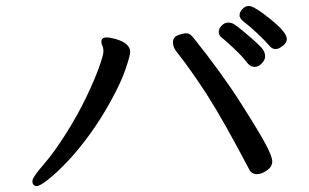

<svg xmlns="http://www.w3.org/2000/svg" viewBox="-20 -681 1040 646"><path d="M104 -55Q89 -55 89 -72Q89 -84 125.5 -126Q162 -168 202 -231.5Q242 -295 270 -353.5Q298 -412 313 -454Q328 -496 328 -508Q328 -520 324.5 -527Q321 -534 321 -540Q321 -555 338 -555Q349 -555 368 -550Q418 -536 418 -506Q418 -495 403 -450Q388 -405 353 -341.5Q318 -278 279.5 -225.5Q241 -173 205 -135.5Q169 -98 141.5 -76.5Q114 -55 104 -55ZM844 -95Q826 -95 818 -112Q729 -281 675 -364.5Q621 -448 571 -511Q562 -524 562 -539Q562 -556 579 -562.5Q596 -569 607 -569Q619 -569 630 -555Q726 -435 789 -336Q852 -237 874 -195.5Q896 -154 896 -138Q896 -120 878 -107.5Q860 -95 844 -95ZM814 -467Q796 -491 766 -519Q736 -547 726 -554.5Q716 -562 716 -574Q716 -584 725.5 -594.5Q735 -605 748 -605Q759 -605 768.5 -599Q778 -593 799 -575.5Q820 -558 840.5 -539.5Q861 -521 866.5 -511.5Q872 -502 872 -491Q872 -480 861 -468Q850 -456 837 -456Q824 -456 814 -467ZM906 -516Q895 -516 884.5 -529Q874 -542 846.5 -568Q819 -594 802.5 -606Q786 -618 786 -630Q786 -641 796 -651Q806 -661 817 -661Q835 -661 890 -616.5Q945 -572 945 -550Q945 -534 923 -521Q916 -516 906 -516Z"/></svg>

Font: ToneOZ-Pinyin-WenKai-Medium
Style: Medium
Weight: 700
Designer: Fontworks Inc.
Foundry: ToneOZ
Version: Version 0.240331